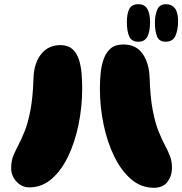

<svg xmlns="http://www.w3.org/2000/svg" viewBox="-20 -890 865 911"><path d="M766 -692Q735 -692 725 -717.5Q715 -743 715 -783Q715 -816 725.5 -843Q736 -870 768 -870Q795 -870 810 -850.5Q825 -831 825 -789Q825 -749 812.5 -720.5Q800 -692 766 -692ZM636 -692Q605 -692 593.5 -716.5Q582 -741 582 -786Q582 -825 593.5 -847.5Q605 -870 636 -870Q667 -870 679.5 -847Q692 -824 692 -785Q692 -741 679.5 -716.5Q667 -692 636 -692ZM710 1Q650 1 603 -39Q556 -79 522.5 -147Q489 -215 471.5 -299Q454 -383 454 -470Q454 -506 457.5 -542.5Q461 -579 472 -610Q483 -641 505 -660Q527 -679 565 -679Q626 -679 657 -634.5Q688 -590 690 -519Q693 -428 704.5 -368Q716 -308 731.5 -269Q747 -230 761.5 -203Q776 -176 786 -151Q796 -126 796 -93Q796 -56 775 -27.5Q754 1 710 1ZM119 -1Q84 -1 58.5 -28Q33 -55 33 -93Q33 -126 43 -150.5Q53 -175 67.5 -202.5Q82 -230 97.5 -268.5Q113 -307 124.5 -367.5Q136 -428 139 -519Q141 -590 175 -633Q209 -676 267 -676Q302 -676 323 -657.5Q344 -639 354 -608.5Q364 -578 367 -542Q370 -506 370 -470Q370 -384 353 -300.5Q336 -217 304 -149.5Q272 -82 225.5 -41.5Q179 -1 119 -1Z"/></svg>

Font: Cherry Bomb One
Style: Regular
Weight: 400
Designer: satsuyako
Foundry: satsuyako
Version: Version 4.100; ttfautohint (v1.8.3)